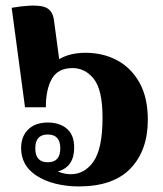

<svg xmlns="http://www.w3.org/2000/svg" viewBox="-20 -660 588 691"><path d="M263 11Q220 11 179.5 1Q139 -9 108 -30Q56 -66 56 -127Q56 -169 81.5 -194Q107 -219 152 -219Q195 -219 221 -196.5Q247 -174 247 -129Q247 -59 188 -43Q211 -33 235 -33Q285 -33 317 -79.5Q349 -126 349 -236Q349 -336 318 -375.5Q287 -415 241 -415Q189 -415 167 -377Q145 -339 145 -274H70L22 -632Q92 -644 130 -637.5Q168 -631 174 -589L193 -447Q213 -459 237 -464.5Q261 -470 288 -470Q351 -470 401.5 -443Q452 -416 482 -362.5Q512 -309 512 -229Q512 -119 450 -54Q388 11 263 11ZM152 -76Q197 -76 197 -126Q197 -176 152 -176Q107 -176 107 -126Q107 -76 152 -76Z"/></svg>

Font: Noto Serif Thai SemiCondensed ExtraBold
Style: Regular
Weight: 800
Width: 4
Designer: Monotype Design Team
Foundry: Monotype Imaging Inc.
Version: Version 2.002; ttfautohint (v1.8.4.7-5d5b)